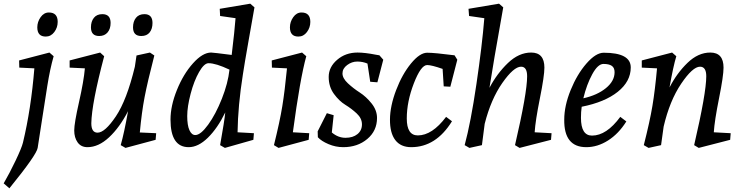

<svg xmlns="http://www.w3.org/2000/svg" viewBox="-70 -790 4037 1045"><path d="M199 -504 222 -484Q202 -414 187.5 -322.5Q173 -231 159 -140Q145 -49 135 15Q129 53 -19 235L-50 208Q-19 155 14.5 85Q48 15 55 -14Q99 -197 117 -418L35 -422L34 -461ZM196 -722Q244 -722 244 -671Q244 -640 225.5 -615.5Q207 -591 179 -591Q133 -591 133 -641Q133 -671 151 -696.5Q169 -722 196 -722Z M406 11Q371 11 352.5 -15Q334 -41 334 -80Q334 -119 360 -234Q386 -349 392 -418L309 -422V-461L475 -504L497 -484Q429 -227 427 -119Q427 -68 461 -68Q501 -68 560.5 -156.5Q620 -245 664 -427L673 -488L746 -504L770 -488Q733 -345 717 -261.5Q701 -178 691 -69L780 -65L777 -29L613 15L587 0Q606 -67 627 -185Q581 -96 523.5 -42.5Q466 11 406 11ZM487 -713Q532 -713 532 -665Q532 -633 515.5 -613.5Q499 -594 470 -594Q425 -594 425 -641Q425 -673 441 -693Q457 -713 487 -713ZM716 -713Q760 -713 760 -665Q760 -633 744.5 -613.5Q729 -594 699 -594Q654 -594 654 -641Q654 -673 670 -693Q686 -713 716 -713Z M957 11Q858 11 858 -139Q858 -214 893 -300.5Q928 -387 980.5 -445.5Q1033 -504 1079 -504Q1090 -504 1191 -491Q1207 -623 1212 -691L1128 -703L1126 -742L1292 -770L1315 -750Q1305 -693 1282.5 -566Q1260 -439 1252 -385Q1225 -215 1223 -70L1312 -65L1309 -29L1154 15L1128 0Q1152 -134 1156 -178Q1114 -92 1061.5 -40.5Q1009 11 957 11ZM1065 -446Q1041 -446 1013.5 -398Q986 -350 967.5 -279.5Q949 -209 949 -158.5Q949 -108 961 -81.5Q973 -55 993 -55Q1022 -55 1063 -111.5Q1104 -168 1137.5 -252.5Q1171 -337 1179 -411Q1105 -446 1065 -446Z M1574 -504 1597 -484Q1563 -361 1524 -70L1613 -65L1610 -29L1446 15L1421 0Q1453 -129 1466.5 -212Q1480 -295 1492 -418L1410 -422L1409 -461ZM1571 -722Q1619 -722 1619 -671Q1619 -640 1600.5 -615.5Q1582 -591 1554 -591Q1508 -591 1508 -641Q1508 -671 1526 -696.5Q1544 -722 1571 -722Z M1876 -504Q1916 -504 1977 -492L1995 -489L2016 -465L1984 -342L1945 -345L1930 -444Q1904 -455 1874.5 -455Q1845 -455 1819.5 -436Q1794 -417 1794 -390.5Q1794 -364 1823.5 -336.5Q1853 -309 1888 -286.5Q1923 -264 1952.5 -227Q1982 -190 1982 -148Q1982 -78 1929 -33.5Q1876 11 1798 11Q1757 11 1718 -5.5Q1679 -22 1660 -43L1659 -75L1709 -174L1746 -163L1736 -69Q1770 -40 1810.5 -40Q1851 -40 1875.5 -60Q1900 -80 1900 -113Q1900 -146 1871.5 -172.5Q1843 -199 1809.5 -219.5Q1776 -240 1747.5 -279Q1719 -318 1719 -371.5Q1719 -425 1765 -464.5Q1811 -504 1876 -504Z M2404 -489 2419 -465 2381 -318 2345 -320 2339 -415Q2279 -436 2255 -436Q2221 -436 2182.5 -336.5Q2144 -237 2144 -145Q2144 -53 2204 -53Q2282 -53 2358 -154L2390 -130Q2303 11 2168 11Q2111 11 2081.5 -27.5Q2052 -66 2052.5 -139.5Q2053 -213 2086 -299.5Q2119 -386 2167 -444.5Q2215 -503 2255 -503Q2295 -503 2404 -489Z M2821 -504Q2893 -504 2893 -422Q2893 -377 2868.5 -255Q2844 -133 2840 -70L2932 -65L2929 -29L2758 15L2733 0Q2799 -284 2799 -375Q2799 -427 2766 -427Q2726 -427 2664 -338.5Q2602 -250 2568 -116Q2565 -95 2553 0L2485 15L2459 0Q2492 -122 2523 -332Q2554 -542 2566 -691L2483 -703L2480 -742L2646 -770L2669 -750Q2612 -431 2594 -312Q2635 -390 2694.5 -447Q2754 -504 2821 -504Z M3216 -503Q3363 -503 3363 -423Q3363 -347 3292.5 -290.5Q3222 -234 3096 -209Q3092 -181 3092 -149Q3092 -52 3152 -52Q3231 -52 3306 -154L3339 -129Q3297 -62 3239.5 -25.5Q3182 11 3121 11Q2999 11 3001 -139Q3001 -214 3036 -300Q3071 -386 3122 -444.5Q3173 -503 3216 -503ZM3105 -255Q3181 -272 3228 -310.5Q3275 -349 3275 -397Q3275 -421 3260 -431.5Q3245 -442 3214.5 -442Q3184 -442 3153.5 -386Q3123 -330 3105 -255Z M3796 -504Q3868 -504 3868 -422Q3868 -377 3843.5 -255Q3819 -133 3815 -70L3907 -65L3904 -29L3733 15L3708 0Q3774 -284 3774 -375Q3774 -427 3740 -427Q3700 -427 3637.5 -334.5Q3575 -242 3542 -101L3528 0L3460 15L3434 0Q3467 -130 3481 -214Q3495 -298 3506 -418L3423 -422V-461L3588 -504L3611 -484Q3594 -428 3574 -314Q3614 -392 3672 -448Q3730 -504 3796 -504Z"/></svg>

Font: Andada
Style: Italic
Weight: 400
Italic angle: -8.29999°
Designer: Carolina Giovagnoli
Foundry: Carolina Giovagnoli
Version: Version 1.003